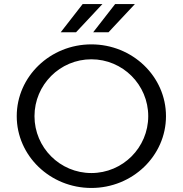

<svg xmlns="http://www.w3.org/2000/svg" viewBox="-20 -926 906 952"><path d="M442 -766H518L649 -906H551ZM281 -766H357L488 -906H390ZM63 -350C63 -153.5 228.8 6 433 6C637.2 6 803 -153.5 803 -350C803 -546.5 637.2 -706 433 -706C228.8 -706 63 -546.5 63 -350ZM151 -350C151 -505.7 277.3 -632 433 -632C588.7 -632 715 -505.7 715 -350C715 -194.3 588.7 -68 433 -68C277.3 -68 151 -194.3 151 -350Z"/></svg>

Font: Resamitz
Style: Bold
Weight: 700
Designer: gluk
Foundry: gluk
Version: Version 0.047